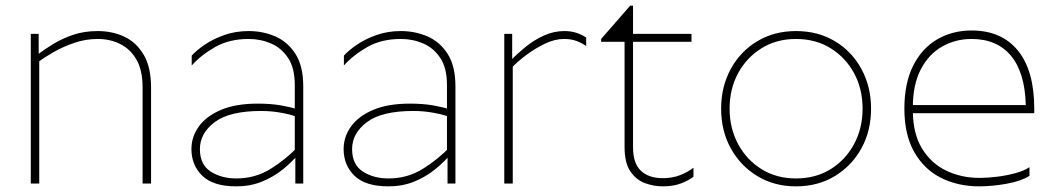

<svg xmlns="http://www.w3.org/2000/svg" viewBox="-20 -650 3745 680"><path d="M89 -530H117V-458L119 -444V0H89ZM326 -512Q283 -512 242.5 -498Q202 -484 169 -465Q136 -446 115 -430L112 -456Q136 -474 167.5 -493.5Q199 -513 238.5 -526.5Q278 -540 326 -540Q378 -540 420.5 -520Q463 -500 489 -456Q515 -412 515 -340V0H485V-340Q485 -401 463.5 -438.5Q442 -476 406 -494Q370 -512 326 -512Z M1036 -131 1038 -105Q1014 -76 981 -49.5Q948 -23 907 -6.5Q866 10 817 10Q735 10 696.5 -27.5Q658 -65 658 -122Q658 -166 684.5 -202.5Q711 -239 763 -261Q815 -283 893 -283Q940 -283 976.5 -276.5Q1013 -270 1032 -263L1034 -235Q1016 -243 979.5 -250Q943 -257 905 -257Q793 -257 740.5 -217.5Q688 -178 688 -122Q688 -67 726 -42.5Q764 -18 817 -18Q884 -18 938.5 -52Q993 -86 1036 -131ZM1024 -349Q1024 -409 1000.5 -444.5Q977 -480 940 -496Q903 -512 861 -512Q792 -512 742 -483.5Q692 -455 659 -418V-453Q676 -472 705.5 -492Q735 -512 774.5 -526Q814 -540 861 -540Q911 -540 955 -521Q999 -502 1026.5 -459Q1054 -416 1054 -344V0H1026V-104L1024 -108Z M1575 -131 1577 -105Q1553 -76 1520 -49.5Q1487 -23 1446 -6.5Q1405 10 1356 10Q1274 10 1235.5 -27.5Q1197 -65 1197 -122Q1197 -166 1223.5 -202.5Q1250 -239 1302 -261Q1354 -283 1432 -283Q1479 -283 1515.5 -276.5Q1552 -270 1571 -263L1573 -235Q1555 -243 1518.5 -250Q1482 -257 1444 -257Q1332 -257 1279.5 -217.5Q1227 -178 1227 -122Q1227 -67 1265 -42.5Q1303 -18 1356 -18Q1423 -18 1477.5 -52Q1532 -86 1575 -131ZM1563 -349Q1563 -409 1539.5 -444.5Q1516 -480 1479 -496Q1442 -512 1400 -512Q1331 -512 1281 -483.5Q1231 -455 1198 -418V-453Q1215 -472 1244.5 -492Q1274 -512 1313.5 -526Q1353 -540 1400 -540Q1450 -540 1494 -521Q1538 -502 1565.5 -459Q1593 -416 1593 -344V0H1565V-104L1563 -108Z M1766 -530H1794V-438L1796 -424V0H1766ZM1979 -540Q2022 -540 2056 -517V-487Q2040 -498 2021.5 -505Q2003 -512 1977 -512Q1945 -512 1909.5 -495Q1874 -478 1843 -454.5Q1812 -431 1792 -410L1789 -436Q1812 -460 1841.5 -484Q1871 -508 1906 -524Q1941 -540 1979 -540Z M2436 -24Q2421 -12 2393.5 -1Q2366 10 2327 10Q2295 10 2264 -1.5Q2233 -13 2212.5 -43Q2192 -73 2192 -130V-502H2109V-512L2212 -630H2222V-530H2429V-502H2222V-128Q2222 -72 2249.5 -45.5Q2277 -19 2328 -19Q2362 -19 2389.5 -30Q2417 -41 2436 -56Z M2799 10Q2877 10 2937 -26.5Q2997 -63 3031 -125Q3065 -187 3065 -265Q3065 -343 3031 -405.5Q2997 -468 2937 -504Q2877 -540 2799 -540Q2722 -540 2662 -504Q2602 -468 2568 -405.5Q2534 -343 2534 -265Q2534 -187 2568 -125Q2602 -63 2662 -26.5Q2722 10 2799 10ZM2799 -18Q2730 -18 2677 -51Q2624 -84 2594 -140Q2564 -196 2564 -265Q2564 -335 2594 -390.5Q2624 -446 2677 -479Q2730 -512 2799 -512Q2869 -512 2922 -479Q2975 -446 3005 -390.5Q3035 -335 3035 -265Q3035 -196 3005 -140Q2975 -84 2922 -51Q2869 -18 2799 -18Z M3213 -270V-259Q3213 -177 3245.5 -124Q3278 -71 3331.5 -45.5Q3385 -20 3448 -20Q3480 -20 3514.5 -24.5Q3549 -29 3579 -37.5Q3609 -46 3626 -58V-27Q3595 -8 3544 1Q3493 10 3448 10Q3373 10 3313 -20Q3253 -50 3218 -111.5Q3183 -173 3183 -265Q3183 -355 3214 -417Q3245 -479 3299 -510.5Q3353 -542 3421 -542Q3527 -542 3585 -471Q3643 -400 3643 -265V-249H3200V-278H3613Q3610 -393 3560.5 -452.5Q3511 -512 3421 -512Q3364 -512 3316.5 -485Q3269 -458 3241 -404Q3213 -350 3213 -270Z"/></svg>

Font: Roundo Variable
Style: Regular
Weight: 200
Designer: Shiva Nallaperumal
Foundry: Indian Type Foundry
Version: Version 2.000